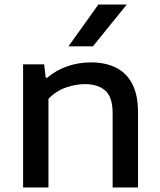

<svg xmlns="http://www.w3.org/2000/svg" viewBox="-20 -828 705 848"><path d="M82 0V-544H175L182 -484.5H188.5Q226.5 -517.5 276.8 -535Q327 -552.5 381.5 -552.5Q443.5 -552.5 490.2 -530.2Q537 -508 563.2 -459.2Q589.5 -410.5 589.5 -332V0H477.5V-327.5Q477.5 -399 445 -427.8Q412.5 -456.5 354.5 -456.5Q314 -456.5 270.5 -441.2Q227 -426 194 -391.5V0ZM282.5 -623.5 414.5 -808H540L390.5 -623.5Z"/></svg>

Font: Encode Sans Exp Md
Style: Regular
Weight: 500
Width: 7
Designer: Multiple Designers
Foundry: Impallari Type
Version: Version 3.002; ttfautohint (v1.8.3) -l 8 -r 50 -G 200 -x 14 